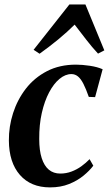

<svg xmlns="http://www.w3.org/2000/svg" viewBox="-20 -823 484 854"><path d="M202.5 10.5Q117 10.5 68.5 -45Q20 -100.5 19.5 -198Q19 -260 38.2 -320Q57.5 -380 95.2 -428.8Q133 -477.5 189 -506.5Q245 -535.5 318 -535.5Q345.5 -535.5 379.2 -530.5Q413 -525.5 436.5 -515L403 -391L375 -392Q362.5 -427.5 351.2 -449.8Q340 -472 327 -482.8Q314 -493.5 297.5 -493.5Q270.5 -493.5 244.8 -472.2Q219 -451 198.5 -412.2Q178 -373.5 166 -320.8Q154 -268 154.5 -204.5Q154.5 -154 165.5 -119.8Q176.5 -85.5 197.2 -68.2Q218 -51 248 -51Q274.5 -51 298.2 -60Q322 -69 342 -83.5Q362 -98 378.5 -115L395 -86Q378.5 -64 351.5 -41.8Q324.5 -19.5 287.2 -4.5Q250 10.5 202.5 10.5ZM156 -584 129.5 -601.5 288.5 -803H360L444 -599L416 -584.5Q389.5 -613 364 -646Q338.5 -679 312 -713.5Q279 -680.5 239.5 -648Q200 -615.5 156 -584Z"/></svg>

Font: Merriweather 96pt SemiBold
Style: Italic
Weight: 600
Italic angle: -7.8°
Version: Version 2.101